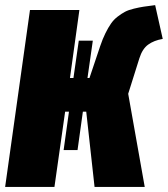

<svg xmlns="http://www.w3.org/2000/svg" viewBox="-30 -735 660 755"><path d="M609.9 -582Q575.7 -576.2 552.7 -559.6Q529.8 -543 518.1 -505.9L474.1 -366.2L539.1 0H341.8L309.1 -295.9H295.9L274.9 -145H220.2L241.2 -295.9H226.1L184.1 0H-9.8L87.9 -695.8H282.2L245.1 -428.2H258.8L279.8 -575.2H335L314 -428.2H321.8L363.8 -553.2Q373.5 -582 384.5 -604.2Q395.5 -626.5 406.5 -642.3Q417.5 -658.2 432.9 -669.9Q448.2 -681.6 461.7 -688.7Q475.1 -695.8 496.3 -700.9Q517.6 -706.1 534.7 -708.7Q551.8 -711.4 580.1 -714.8Z"/></svg>

Font: Fira Sans Compressed Heavy
Style: Italic
Weight: 900
Width: 3
Italic angle: -8°
Designer: Carrois Corporate & Edenspiekermann AG
Foundry: Carrois Corporate GbR & Edenspiekermann AG
Version: Version 4.203;PS 004.203;hotconv 1.0.88;makeotf.lib2.5.64775